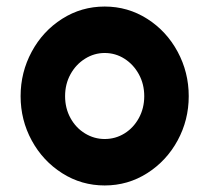

<svg xmlns="http://www.w3.org/2000/svg" viewBox="-20 -546 640 587"><path d="M421 -252Q421 -289 404.5 -319Q388 -349 360.5 -366.5Q333 -384 300 -384Q268 -384 240 -366.5Q212 -349 195.5 -319Q179 -289 179 -252Q179 -215 195.5 -185Q212 -155 240 -138Q268 -121 300 -121Q333 -121 360.5 -138Q388 -155 404.5 -185Q421 -215 421 -252ZM300 -526Q371 -526 430 -488.5Q489 -451 523 -388Q557 -325 557 -252Q557 -179 523 -116.5Q489 -54 430 -16.5Q371 21 300 21Q229 21 170 -16.5Q111 -54 77 -116.5Q43 -179 43 -252Q43 -325 77 -388Q111 -451 170 -488.5Q229 -526 300 -526Z"/></svg>

Font: SUIT Heavy
Style: Regular
Weight: 900
Designer: Sunn Youn; Korean Glyphs from Source Han Sans (Sandoll Communications; Soo-young Jang, Joo-yeon Kang)
Foundry: Sunn
Version: Version 1.006